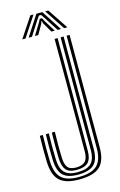

<svg xmlns="http://www.w3.org/2000/svg" viewBox="-144 -1024 681 1090"><g transform="rotate(-15 197.0 -479.0)"><path d="M179.8 7.2Q100 7.2 64.9 -26.6Q29.8 -60.5 27.5 -138.8Q26.5 -175 26.4 -210.2Q26.2 -245.5 27.5 -290.5H45.2Q43 -215.8 45.2 -139.2Q47.2 -68.2 78.5 -37.6Q109.8 -7 179.8 -7Q255.8 -7 288.6 -37.6Q321.5 -68.2 321.5 -138.8V-800H339V-138.8Q339 -60.5 302 -26.6Q265 7.2 179.8 7.2ZM179.8 -21Q119.2 -21 92 -48.5Q64.8 -76 62.8 -139.5Q61.5 -183 61.6 -218.2Q61.8 -253.5 62.8 -290.5H80.5Q79.5 -258 79.2 -221.4Q79 -184.8 80.5 -140.5Q82.2 -82 106.5 -58.6Q130.8 -35.2 179.8 -35.2Q236.8 -35.2 261.5 -59.2Q286.2 -83.2 286.2 -138.8V-800H303.8V-138.8Q303.8 -75.5 275 -48.2Q246.2 -21 179.8 -21ZM179.8 -49.2Q135.2 -49.2 117.2 -71.6Q99.2 -94 98 -141Q96.8 -180.2 97 -213.9Q97.2 -247.5 98 -290.5H115.8Q114.2 -242.8 114.5 -207.8Q114.8 -172.8 115.8 -141Q116.5 -102 130.2 -82.6Q144 -63.2 179.8 -63.2Q217.8 -63.2 234.4 -80.8Q251 -98.2 251 -138.8V-800H268.5V-138.8Q268.5 -90.8 247.9 -70Q227.2 -49.2 179.8 -49.2ZM72.8 -845 152.5 -965H171.2L92 -845ZM110.2 -845 188 -965H223L300.5 -845H281L228.2 -927L212 -951.2H199L182.5 -926.8L130 -845ZM319 -845 239.5 -965H258.2L338 -845ZM147.2 -845 189.2 -913.2 199 -932.2H212.2L222 -913.2L264 -845H244.2L210.2 -903.5L207 -917H204L200.5 -903.5L167 -845Z"/></g></svg>

Font: Big Shoulders Inline Text Medium
Style: Regular
Weight: 500
Designer: Patric King
Foundry: XO Type Co
Version: Version 1.000